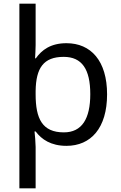

<svg xmlns="http://www.w3.org/2000/svg" viewBox="-20 -780 655 1040"><path d="M560 -269C560 -451 472 -546 340 -546C254 -546 206 -509 174 -464H170C171 -481 173 -517 173 -536V-760H85V240H173V16C173 -5 169 -53 167 -68H173C205 -25 256 10 340 10C472 10 560 -86 560 -269ZM469 -270C469 -137 424 -63 326 -63C209 -63 173 -137 173 -269V-288C175 -411 215 -472 325 -472C424 -472 469 -405 469 -270Z"/></svg>

Font: Noto Sans Gujarati UI
Style: Regular
Weight: 400
Designer: Jelle Bosma - Monotype Design Team, Universal Thirst
Foundry: Monotype Imaging Inc.
Version: Version 2.106